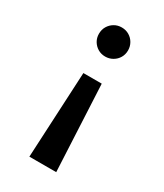

<svg xmlns="http://www.w3.org/2000/svg" viewBox="-165 -497 662 774"><g transform="rotate(30 166.5 -110.0)"><path d="M104.2 208.3 124.3 -192.4H209.7L229.2 208.3ZM166.7 -293.8Q147.9 -293.8 132.6 -302.8Q117.4 -311.8 108.3 -327.1Q99.3 -342.4 99.3 -361.1Q99.3 -380.6 108.3 -395.8Q117.4 -411.1 132.6 -420.1Q147.9 -429.2 166.7 -429.2Q186.1 -429.2 201.4 -420.1Q216.7 -411.1 225.7 -395.5Q234.7 -379.9 234.7 -361.1Q234.7 -342.4 225.7 -327.1Q216.7 -311.8 201 -302.8Q185.4 -293.8 166.7 -293.8Z"/></g></svg>

Font: Afacad Flux SemiBold
Style: Regular
Weight: 600
Designer: Kristian Moeller
Foundry: Dicotype
Version: Version 1.100